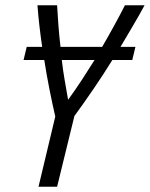

<svg xmlns="http://www.w3.org/2000/svg" viewBox="-20 -713 572 733"><path d="M127 0 191 -268Q180 -316 169 -371Q158 -426 149 -484H70L82 -534H141Q135 -575 130.5 -614Q126 -653 123 -693H198Q200 -656 203 -616.5Q206 -577 211 -534H370Q420 -620 457 -693H532Q511 -654 487.5 -614.5Q464 -575 440 -534H497L485 -484H409Q373 -426 336 -372Q299 -318 264 -270L198 0ZM240 -332Q269 -372 293.5 -409.5Q318 -447 341 -484H216Q220 -447 226.5 -409.5Q233 -372 240 -332Z"/></svg>

Font: Ubuntu Sans Condensed
Style: Italic
Weight: 400
Width: 3
Italic angle: -13.5°
Designer: Dalton Maag Ltd
Foundry: Dalton Maag Ltd
Version: Version 1.006; ttfautohint (v1.8.4.7-5d5b)